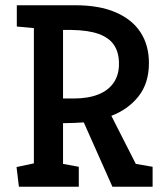

<svg xmlns="http://www.w3.org/2000/svg" viewBox="-20 -711 630 731"><path d="M52 0 43 -75 109 -89V-604L44 -610V-691H267Q358 -691 420.5 -664Q483 -637 515 -588Q547 -539 547 -471Q547 -395 508 -345Q469 -295 404 -270L497 -87L561 -76V0H408L299 -245Q281 -244 262 -243Q243 -242 220 -242V-87L280 -76V0ZM220 -336H260Q316 -336 354.5 -351.5Q393 -367 413 -396.5Q433 -426 433 -468Q433 -511 414.5 -539Q396 -567 356.5 -581.5Q317 -596 252 -597H220Z"/></svg>

Font: Kreon Light Medium
Style: Regular
Weight: 500
Version: Version 2.002